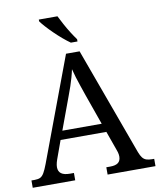

<svg xmlns="http://www.w3.org/2000/svg" viewBox="-99 -1008 902 1086"><g transform="rotate(-10 352.5 -465.5)"><path d="M0 0V-42H19Q39 -42 51 -48Q63 -54 73 -71Q83 -88 95 -120L317 -714H395L621 -95Q629 -74 638 -62.5Q647 -51 660 -46.5Q673 -42 692 -42H705V0H430V-42H453Q483 -42 498 -53.5Q513 -65 513 -90Q513 -96 512 -101.5Q511 -107 509.5 -113.5Q508 -120 505 -127L465 -239H202L164 -134Q161 -126 159 -118Q157 -110 156 -103.5Q155 -97 155 -91Q155 -66 171.5 -54Q188 -42 221 -42H244V0ZM221 -289H447L385 -464Q375 -494 365.5 -521Q356 -548 348.5 -573Q341 -598 335 -622Q330 -598 323.5 -575.5Q317 -553 309 -528.5Q301 -504 289 -473ZM355 -771Q335 -785 312 -804.5Q289 -824 266.5 -846Q244 -868 226 -888Q208 -908 199 -921V-931H306Q317 -909 331.5 -882Q346 -855 362.5 -829Q379 -803 393 -784V-771Z"/></g></svg>

Font: Noto Serif Armenian
Style: Regular
Weight: 400
Designer: Monotype Design Team
Foundry: Monotype Imaging Inc.
Version: Version 2.007